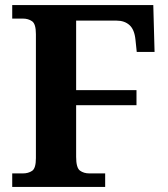

<svg xmlns="http://www.w3.org/2000/svg" viewBox="-20 -734 661 754"><path d="M28 0V-53H70Q91 -53 106 -63Q121 -73 121 -113V-600Q121 -640 106 -650.5Q91 -661 70 -661H28V-714H582L587 -530H517L512 -578Q508 -618 488.5 -635.5Q469 -653 438 -653H279V-380H516V-321H279V-118Q279 -75 294 -64Q309 -53 331 -53H393V0Z"/></svg>

Font: Noto Serif Bengali
Style: Bold
Weight: 700
Designer: Juan Bruce, Universal Thirst, Indian Type Foundry and the Monotype Design Team.
Foundry: Monotype Imaging Inc.
Version: Version 2.003; ttfautohint (v1.8.4.7-5d5b)